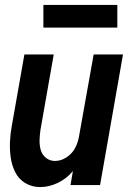

<svg xmlns="http://www.w3.org/2000/svg" viewBox="-20 -751 540 779"><path d="M143 8Q110 8 83 -8Q56 -24 42 -52Q28 -80 23.5 -111.5Q19 -143 20.5 -176Q22 -209 28 -241L79 -530H198L144 -223Q141 -202 140.5 -181.5Q140 -161 145.5 -142Q151 -123 166.5 -110.5Q182 -98 203 -98Q228 -98 250.5 -113Q273 -128 285 -151Q297 -174 301 -200L360 -530H479L386 0H266L276 -58L275 -56Q250 -26 214.5 -9Q179 8 143 8ZM156 -639V-731H456V-639Z"/></svg>

Font: Iosevka SS08
Style: Bold Italic
Weight: 700
Italic angle: -10°
Monospace: yes
Designer: Belleve Invis
Foundry: Belleve Invis
Version: 2.1.0; ttfautohint (v1.8.2)